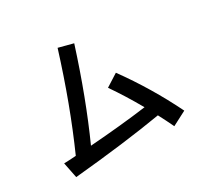

<svg xmlns="http://www.w3.org/2000/svg" viewBox="-172 -1030 1344 1287"><g transform="rotate(-30 500.0 -386.0)"><path d="M64.9 -116.2Q98.6 -116.7 157.7 -121.1Q296.9 -433.6 414.1 -809.1L525.9 -779.8Q410.6 -419.4 279.8 -128.9Q527.8 -147 719.7 -172.9Q647.5 -300.3 572.8 -408.2L668.9 -469.2Q822.8 -257.3 939 -20L829.1 37.1Q802.2 -19.5 770 -81.1Q484.9 -33.2 88.9 3.9Z"/></g></svg>

Font: BIZ UDGothic
Style: Bold
Weight: 700
Monospace: yes
Designer: TypeBank Co., Ltd.
Foundry: Morisawa Inc.
Version: Version 1.05